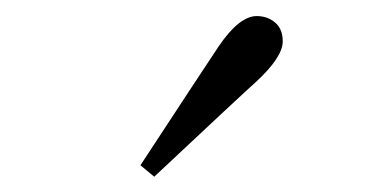

<svg xmlns="http://www.w3.org/2000/svg" viewBox="-20 -831 472 245"><path d="M159.2 -620.1Q237.3 -739.3 258.8 -771.5Q285.2 -810.5 307.6 -810.5Q321.3 -810.5 331.1 -802.2Q340.8 -793.9 340.8 -778.3Q340.8 -757.8 305.7 -725.6Q289.1 -710.9 176.8 -605.5Z"/></svg>

Font: GenYoMin TW TTF Light
Style: Regular
Weight: 300
Version: Version 1.300